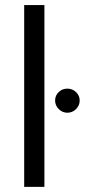

<svg xmlns="http://www.w3.org/2000/svg" viewBox="-20 -727 350 747"><path d="M74.1 -707.2H152.8V0H74.1ZM194.4 -336Q194.4 -355.3 208.3 -368.7Q222.1 -382.2 242.3 -382.2Q261.6 -382.2 275.8 -368.7Q290 -355.3 290 -335.9Q290 -316.6 275.8 -302.5Q261.6 -288.4 242.2 -288.4Q222.9 -288.4 208.7 -302.5Q194.4 -316.6 194.4 -336Z"/></svg>

Font: AF Albert Sans Medium
Style: Regular
Weight: 500
Designer: Andreas Rasmussen
Foundry: a.Foundry
Version: Version 1.300;Glyphs 3.2 (3231)